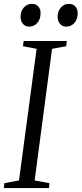

<svg xmlns="http://www.w3.org/2000/svg" viewBox="-24 -950 413 970"><path d="M-4.5 0 -2 -24.5 72 -38.5 161 -703.5 92 -716.5 95.5 -743H313.5L310.5 -716.5L239 -703.5L151 -38.5L226 -24.5L223.5 0ZM122.5 -815.5Q104 -815.5 91.8 -829.5Q79.5 -843.5 80 -867.5Q80 -893 96.2 -911.8Q112.5 -930.5 136.5 -930.5Q158 -930.5 169.8 -917Q181.5 -903.5 181 -884Q181 -853 164.5 -834.2Q148 -815.5 122.5 -815.5ZM310 -815.5Q291.5 -815.5 279.2 -829.5Q267 -843.5 267 -867.5Q267.5 -893 283.5 -911.8Q299.5 -930.5 323.5 -930.5Q345.5 -930.5 357 -917Q368.5 -903.5 368.5 -884Q368.5 -853 352 -834.2Q335.5 -815.5 310 -815.5Z"/></svg>

Font: Merriweather 96pt Light
Style: Italic
Weight: 300
Italic angle: -7.8°
Version: Version 2.101